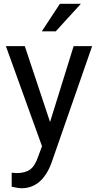

<svg xmlns="http://www.w3.org/2000/svg" viewBox="-20 -769 513 1002"><path d="M241.2 -132.3 364.3 -528.3H460.9L248.5 81.5Q199.2 213.4 91.8 213.4L74.7 211.9L41 205.6V132.3L65.4 134.3Q111.3 134.3 137 115.7Q162.6 97.2 179.2 47.9L199.2 -5.9L10.7 -528.3H109.4ZM292.5 -749H401.9L271 -605.5H198.2Z"/></svg>

Font: RobotoDraft
Style: Regular
Weight: 400
Version: Version 2.001101; 2014